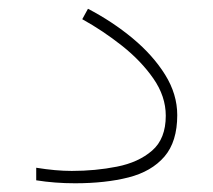

<svg xmlns="http://www.w3.org/2000/svg" viewBox="-20 -421 489 440"><path d="M144.5 -29.3Q198.7 -29.3 248 -39.1Q297.4 -48.8 328.6 -75.9Q359.9 -103 359.9 -155.8Q359.9 -200.2 331.5 -241Q303.2 -281.7 259.3 -316.4Q215.3 -351.1 168.5 -377L181.6 -400.9Q237.8 -371.6 284.2 -333Q330.6 -294.4 358.4 -249.8Q386.2 -205.1 386.2 -157.2Q386.2 -96.2 356.7 -62Q327.1 -27.8 274.4 -14.4Q221.7 -1 151.9 -1Q105.5 -1 63 -7.8V-36.6Q107.9 -29.3 144.5 -29.3Z"/></svg>

Font: Vazirmatn UI Thin
Style: Regular
Weight: 100
Designer: Saber Rastikerdar
Foundry: Saber Rastikerdar
Version: Version 33.003